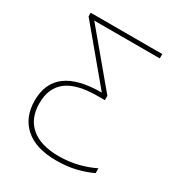

<svg xmlns="http://www.w3.org/2000/svg" viewBox="-171 -830 893 957"><g transform="rotate(30 275.0 -352.0)"><path d="M291 10Q174 10 112 -45Q50 -100 50 -196Q50 -397 320 -397L73 -693V-714H485V-689H108L352 -397V-372H313Q191 -372 134 -328Q77 -284 77 -196Q77 -109 132.5 -62Q188 -15 291 -15Q350 -15 402.5 -28.5Q455 -42 494 -62V-34Q457 -16 406 -3Q355 10 291 10Z"/></g></svg>

Font: Noto Sans Thin
Style: Regular
Weight: 100
Designer: Monotype Design Team
Foundry: Monotype Imaging Inc.
Version: Version 2.007